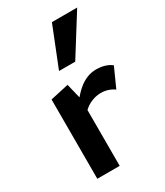

<svg xmlns="http://www.w3.org/2000/svg" viewBox="-179 -786 742 862"><g transform="rotate(-30 191.5 -355.5)"><path d="M63 0V-411L158 -432L179 -346V0ZM159 -264 133 -289Q165 -352 209 -390Q253 -428 303 -428Q327 -428 347 -422Q367 -416 382 -404L337 -304Q324 -314 306 -320Q288 -326 268 -326Q239 -326 209 -311Q179 -296 159 -264ZM156 -505 238 -711H369L240 -505Z"/></g></svg>

Font: Ysabeau Office
Style: Bold
Weight: 700
Designer: Christian Thalmann (Catharsis Fonts)
Version: Version 2.001;gftools[0.9.30]; featfreeze: tnum,lnum,ss02